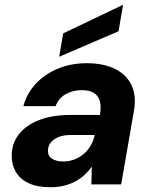

<svg xmlns="http://www.w3.org/2000/svg" viewBox="-20 -773 636 805"><path d="M192 12Q136 12 100 -5Q64 -22 46.5 -52Q29 -82 29 -119Q29 -172 59.5 -210.5Q90 -249 145 -270Q200 -291 275 -291H399Q405 -327 398.5 -349.5Q392 -372 373.5 -383.5Q355 -395 323 -395Q286 -395 256 -378.5Q226 -362 213 -328H78Q93 -383 131 -423Q169 -463 223.5 -485.5Q278 -508 343 -508Q414 -508 462.5 -484Q511 -460 532 -414.5Q553 -369 541 -305L488 0H363L365 -74Q351 -55 333.5 -39Q316 -23 294 -11.5Q272 0 246.5 6Q221 12 192 12ZM245 -96Q270 -96 292 -104.5Q314 -113 331.5 -128Q349 -143 360.5 -163.5Q372 -184 377 -206V-207H276Q247 -207 225.5 -198.5Q204 -190 192.5 -175Q181 -160 181 -140Q181 -118 199 -107Q217 -96 245 -96ZM228 -535 245 -633 496 -753 477 -642Z"/></svg>

Font: DM Sans 24pt ExtraBold
Style: Italic
Weight: 800
Italic angle: -10°
Designer: Colophon Foundry, Jonny Pinhorn
Foundry: Colophon Foundry
Version: Version 4.004;gftools[0.9.30]